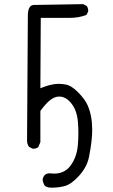

<svg xmlns="http://www.w3.org/2000/svg" viewBox="-20 -780 540 915"><path d="M229 114.3Q259.3 114.3 287.1 106.9Q319.3 99.1 356.9 57.6Q394.5 16.1 404.3 -32.7Q419.4 -109.4 419.4 -160.2Q419.4 -227.5 398.4 -276.4Q385.3 -307.1 352.1 -340.3Q319.8 -373 291.5 -377.4Q274.9 -380.4 261.2 -380.4Q247.6 -380.4 235.8 -378.4Q210.9 -374.5 182.6 -363.3L172.4 -359.4L174.3 -694.8H301.8H302.2Q307.1 -694.8 312 -694.8Q356 -694.8 392.1 -709L399.9 -724.6Q400.4 -726.6 400.4 -728.5Q400.4 -742.7 392.6 -752L376.5 -760.3L139.2 -756.3Q130.4 -755.4 125 -750Q113.8 -738.8 112.8 -710.9L108.9 -110.4Q108.9 -93.3 118.2 -80.1L134.8 -71.8Q136.7 -71.3 138.7 -71.3Q152.8 -71.3 162.1 -78.6L172.4 -102.1V-251.5Q189.5 -274.9 204.1 -289.6Q229 -314.5 251 -318.8Q256.8 -319.8 262.7 -319.8Q292 -319.8 316.9 -291Q345.7 -257.8 351.1 -201.7Q353.5 -174.8 353.5 -146.7Q353.5 -118.7 351.1 -89.4Q346.2 -30.3 315.4 10.3Q287.6 47.4 237.3 47.4Q230 47.4 224.6 46.6Q219.2 45.9 216.8 45.9Q202.1 45.9 192.9 54.2Q185.1 63.5 183.1 76.2Q185.1 91.3 192.9 104.5Q202.6 112.3 215.3 113.8Q222.2 114.3 229 114.3Z"/></svg>

Font: Bakudai
Style: ExtraLight
Weight: 200
Version: Version 1.48